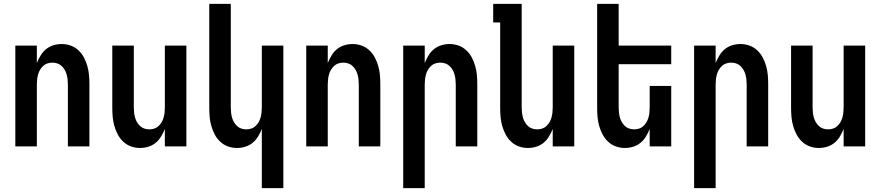

<svg xmlns="http://www.w3.org/2000/svg" viewBox="-20 -755 4540 990"><path d="M59 0V-520H170V-430Q178 -450 189.5 -469Q201 -488 217.5 -501.5Q234 -515 255 -521.5Q276 -528 298 -528Q322 -528 344.5 -520Q367 -512 384.5 -495.5Q402 -479 413 -458Q424 -437 430.5 -414Q437 -391 439 -367.5Q441 -344 441 -320V0H330V-320Q330 -333 328.5 -346Q327 -359 323.5 -371.5Q320 -384 313.5 -395Q307 -406 297.5 -415Q288 -424 275.5 -428Q263 -432 250 -432Q237 -432 224.5 -428Q212 -424 202.5 -415Q193 -406 186.5 -395Q180 -384 176.5 -371.5Q173 -359 171.5 -346Q170 -333 170 -320V0Z M702 8Q678 8 655.5 0Q633 -8 615.5 -24.5Q598 -41 587 -62Q576 -83 569.5 -106Q563 -129 561 -152.5Q559 -176 559 -200V-520H670V-200Q670 -187 671.5 -174Q673 -161 676.5 -148.5Q680 -136 686.5 -125Q693 -114 702.5 -105Q712 -96 724.5 -92Q737 -88 750 -88Q763 -88 775.5 -92Q788 -96 797.5 -105Q807 -114 813.5 -125Q820 -136 823.5 -148.5Q827 -161 828.5 -174Q830 -187 830 -200V-520H941V0H830V-90Q822 -70 810.5 -51Q799 -32 782.5 -18.5Q766 -5 745 1.5Q724 8 702 8Z M1330 215V-90Q1322 -70 1310.5 -51Q1299 -32 1282.5 -18.5Q1266 -5 1245 1.5Q1224 8 1202 8Q1178 8 1155.5 0Q1133 -8 1115.5 -24.5Q1098 -41 1087 -62Q1076 -83 1069.5 -106Q1063 -129 1061 -152.5Q1059 -176 1059 -200V-735H1170V-200Q1170 -187 1171.5 -174Q1173 -161 1176.5 -148.5Q1180 -136 1186.5 -125Q1193 -114 1202.5 -105Q1212 -96 1224.5 -92Q1237 -88 1250 -88Q1263 -88 1275.5 -92Q1288 -96 1297.5 -105Q1307 -114 1313.5 -125Q1320 -136 1323.5 -148.5Q1327 -161 1328.5 -174Q1330 -187 1330 -200V-520H1441V215Z M1559 0V-520H1670V-430Q1678 -450 1689.5 -469Q1701 -488 1717.5 -501.5Q1734 -515 1755 -521.5Q1776 -528 1798 -528Q1822 -528 1844.5 -520Q1867 -512 1884.5 -495.5Q1902 -479 1913 -458Q1924 -437 1930.5 -414Q1937 -391 1939 -367.5Q1941 -344 1941 -320V0H1830V-320Q1830 -333 1828.5 -346Q1827 -359 1823.5 -371.5Q1820 -384 1813.5 -395Q1807 -406 1797.5 -415Q1788 -424 1775.5 -428Q1763 -432 1750 -432Q1737 -432 1724.5 -428Q1712 -424 1702.5 -415Q1693 -406 1686.5 -395Q1680 -384 1676.5 -371.5Q1673 -359 1671.5 -346Q1670 -333 1670 -320V0Z M2059 215V-520H2170V-430Q2178 -450 2189.5 -469Q2201 -488 2217.5 -501.5Q2234 -515 2255 -521.5Q2276 -528 2298 -528Q2322 -528 2344.5 -520Q2367 -512 2384.5 -495.5Q2402 -479 2413 -458Q2424 -437 2430.5 -414Q2437 -391 2439 -367.5Q2441 -344 2441 -320V0H2330V-320Q2330 -333 2328.5 -346Q2327 -359 2323.5 -371.5Q2320 -384 2313.5 -395Q2307 -406 2297.5 -415Q2288 -424 2275.5 -428Q2263 -432 2250 -432Q2237 -432 2224.5 -428Q2212 -424 2202.5 -415Q2193 -406 2186.5 -395Q2180 -384 2176.5 -371.5Q2173 -359 2171.5 -346Q2170 -333 2170 -320V215Z M2702 8Q2678 8 2655.5 0Q2633 -8 2615.5 -24.5Q2598 -41 2587 -62Q2576 -83 2569.5 -106Q2563 -129 2561 -152.5Q2559 -176 2559 -200V-639H2523V-735H2670V-200Q2670 -187 2671.5 -174Q2673 -161 2676.5 -148.5Q2680 -136 2686.5 -125Q2693 -114 2702.5 -105Q2712 -96 2724.5 -92Q2737 -88 2750 -88Q2763 -88 2775.5 -92Q2788 -96 2797.5 -105Q2807 -114 2813.5 -125Q2820 -136 2823.5 -148.5Q2827 -161 2828.5 -174Q2830 -187 2830 -200V-520H2941V0H2830V-90Q2822 -70 2810.5 -51Q2799 -32 2782.5 -18.5Q2766 -5 2745 1.5Q2724 8 2702 8Z M3202 8Q3178 8 3155.5 0Q3133 -8 3115.5 -24.5Q3098 -41 3087 -62Q3076 -83 3069.5 -106Q3063 -129 3061 -152.5Q3059 -176 3059 -200V-735H3170V-520H3441V-424H3170V-200Q3170 -187 3171.5 -174Q3173 -161 3176.5 -148.5Q3180 -136 3186.5 -125Q3193 -114 3202.5 -105Q3212 -96 3224.5 -92Q3237 -88 3250 -88Q3263 -88 3275.5 -92Q3288 -96 3297.5 -105Q3307 -114 3313.5 -125Q3320 -136 3323.5 -148.5Q3327 -161 3328.5 -174Q3330 -187 3330 -200V-312H3441V0H3330V-90Q3322 -70 3310.5 -51Q3299 -32 3282.5 -18.5Q3266 -5 3245 1.5Q3224 8 3202 8Z M3559 215V-520H3670V-430Q3678 -450 3689.5 -469Q3701 -488 3717.5 -501.5Q3734 -515 3755 -521.5Q3776 -528 3798 -528Q3822 -528 3844.5 -520Q3867 -512 3884.5 -495.5Q3902 -479 3913 -458Q3924 -437 3930.5 -414Q3937 -391 3939 -367.5Q3941 -344 3941 -320V0H3830V-320Q3830 -333 3828.5 -346Q3827 -359 3823.5 -371.5Q3820 -384 3813.5 -395Q3807 -406 3797.5 -415Q3788 -424 3775.5 -428Q3763 -432 3750 -432Q3737 -432 3724.5 -428Q3712 -424 3702.5 -415Q3693 -406 3686.5 -395Q3680 -384 3676.5 -371.5Q3673 -359 3671.5 -346Q3670 -333 3670 -320V215Z M4202 8Q4178 8 4155.5 0Q4133 -8 4115.5 -24.5Q4098 -41 4087 -62Q4076 -83 4069.5 -106Q4063 -129 4061 -152.5Q4059 -176 4059 -200V-520H4170V-200Q4170 -187 4171.5 -174Q4173 -161 4176.5 -148.5Q4180 -136 4186.5 -125Q4193 -114 4202.5 -105Q4212 -96 4224.5 -92Q4237 -88 4250 -88Q4263 -88 4275.5 -92Q4288 -96 4297.5 -105Q4307 -114 4313.5 -125Q4320 -136 4323.5 -148.5Q4327 -161 4328.5 -174Q4330 -187 4330 -200V-520H4441V0H4330V-90Q4322 -70 4310.5 -51Q4299 -32 4282.5 -18.5Q4266 -5 4245 1.5Q4224 8 4202 8Z"/></svg>

Font: Iosevka
Style: Bold
Weight: 700
Monospace: yes
Designer: Belleve Invis
Foundry: Belleve Invis
Version: Version 32.5.0; ttfautohint (v1.8.4)